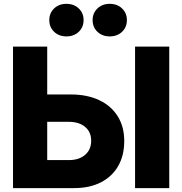

<svg xmlns="http://www.w3.org/2000/svg" viewBox="-20 -967 937 987"><path d="M222.7 -481.4H343.3Q428.2 -481.4 490 -452.1Q551.8 -422.9 585.2 -369.1Q618.7 -315.4 618.7 -242.2Q618.7 -167.5 587.4 -113.3Q556.2 -59.1 498.3 -29.5Q440.4 0 360.8 0H46.9V-727.5H222.7ZM222.7 -340.8V-144H333Q386.2 -144 417.5 -170.9Q448.7 -197.8 448.7 -243.7Q448.7 -288.6 417.5 -314.7Q386.2 -340.8 333 -340.8ZM850.1 -727.5V0H674.3V-727.5ZM543.9 -779.8Q505.9 -779.8 481 -803.5Q456.1 -827.1 456.1 -863.8Q456.1 -899.9 481 -923.6Q505.9 -947.3 543.9 -947.3Q582.5 -947.3 607.4 -923.6Q632.3 -899.9 632.3 -863.8Q632.3 -827.1 607.4 -803.5Q582.5 -779.8 543.9 -779.8ZM321.3 -779.8Q283.2 -779.8 258.3 -803.5Q233.4 -827.1 233.4 -863.8Q233.4 -899.9 258.3 -923.6Q283.2 -947.3 321.3 -947.3Q359.9 -947.3 384.8 -923.6Q409.7 -899.9 409.7 -863.8Q409.7 -827.1 384.8 -803.5Q359.9 -779.8 321.3 -779.8Z"/></svg>

Font: Inter Display ExtraBold
Style: Regular
Weight: 800
Designer: Rasmus Andersson
Foundry: rsms
Version: Version 4.000;git-a52131595